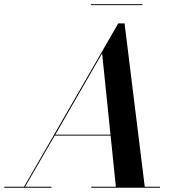

<svg xmlns="http://www.w3.org/2000/svg" viewBox="-66 -874 834 894"><path d="M357 -854.5V-850H597V-854.5ZM-46 -4.5V0H174V-4.5H51L188.5 -242.5H449L473.5 -4.5H359V0H679V-4.5H608L514 -765H484.5L46 -4.5ZM409.5 -625.5 448.5 -247H191.5Z"/></svg>

Font: Bodoni* 36pt Medium
Style: Italic
Weight: 500
Italic angle: -13°
Version: Version 2.3